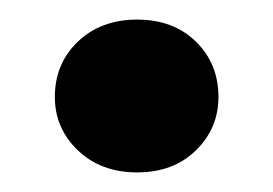

<svg xmlns="http://www.w3.org/2000/svg" viewBox="-20 -416 279 196"><path d="M120 -240Q83 -240 59.5 -262.5Q36 -285 36 -317Q36 -351 59.5 -373.5Q83 -396 120 -396Q157 -396 180 -373.5Q203 -351 203 -317Q203 -285 180 -262.5Q157 -240 120 -240Z"/></svg>

Font: DM Sans 9pt 36pt
Style: Bold
Weight: 700
Version: Version 4.004;gftools[0.9.30]